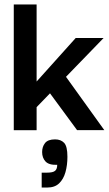

<svg xmlns="http://www.w3.org/2000/svg" viewBox="-20 -583 488 860"><path d="M144 0.3H41.7V-563H144ZM243 -284.3 447.3 0H325.3L168.7 -213ZM140.3 -99.3V-213.7L319 -412.7H444ZM166.7 257V190.3H191Q216.7 190.3 226.5 182.3Q236.3 174.3 236.3 155.3Q199 156.7 183.8 140.2Q168.7 123.7 168.7 98Q168.7 74.3 181.7 57.8Q194.7 41.3 226.7 41.3Q252.3 41.3 267.2 56.8Q282 72.3 282 119Q282 156.7 273.2 188.2Q264.3 219.7 244.8 238.3Q225.3 257 192 257Z"/></svg>

Font: Darker Grotesque Light
Style: Regular
Weight: 300
Designer: Gabriel Lam
Foundry: TypeRant
Version: Version 1.000;gftools[0.9.28]